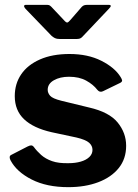

<svg xmlns="http://www.w3.org/2000/svg" viewBox="-20 -763 570 793"><path d="M382 -392Q365 -414 336 -430Q307 -446 265 -446Q228 -446 202.5 -431.5Q177 -417 177 -392Q177 -379 187 -367.5Q197 -356 233 -347L348 -319Q431 -300 466 -257Q501 -214 501 -161Q501 -107 470.5 -69Q440 -31 386 -10.5Q332 10 262 10Q173 10 111 -21.5Q49 -53 24 -100Q20 -107 20 -113.5Q20 -120 26 -123L94 -158Q104 -163 109.5 -162.5Q115 -162 119 -157Q132 -139 150 -123Q168 -107 195 -97.5Q222 -88 263 -89Q291 -89 313.5 -95.5Q336 -102 349 -114.5Q362 -127 362 -144Q362 -161 348 -173.5Q334 -186 296 -195L193 -217Q118 -234 79.5 -270.5Q41 -307 41 -366Q41 -417 67.5 -456Q94 -495 145 -517.5Q196 -540 267 -540Q343 -540 398.5 -512Q454 -484 478 -445Q482 -439 484 -432.5Q486 -426 477 -421L405 -386Q398 -383 392.5 -384.5Q387 -386 382 -392ZM318 -735Q323 -740 328.5 -741.5Q334 -743 342 -743H428Q446 -743 430 -727L323 -614Q319 -609 313.5 -605.5Q308 -602 298 -602H226Q214 -602 207 -605.5Q200 -609 193 -615L85 -727Q79 -734 79.5 -738.5Q80 -743 88 -743H169Q178 -743 182 -742Q186 -741 192 -735L242 -682Q253 -669 258 -670Q263 -671 272 -682Z"/></svg>

Font: Libre Franklin Thin
Style: Bold
Weight: 700
Version: Version 3.000